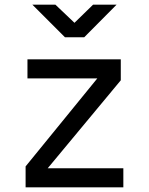

<svg xmlns="http://www.w3.org/2000/svg" viewBox="-20 -805 640 825"><path d="M90 0V-90L398 -468H98V-550H499V-460L185 -82H510V0ZM259 -645 119 -785H218L300 -707L380 -785H481L342 -645Z"/></svg>

Font: Tiny
Style: Regular
Weight: 400
Designer: Philipp Nurullin, Konstantin Bulenkov
Foundry: JetBrains
Version: Version 2.251; ttfautohint (v1.8.4.7-5d5b)